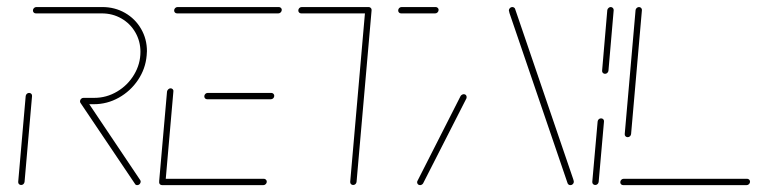

<svg xmlns="http://www.w3.org/2000/svg" viewBox="-20 -539 2225 559"><path d="M41.5 -0.4Q37.8 -0.4 35.2 -3Q32.6 -5.6 33 -9.6L54.8 -259.3Q55.2 -263 58 -265.7Q60.7 -268.5 64.8 -268.5Q68.5 -268.5 71.1 -265.9Q73.7 -263.3 73.3 -259.3L51.5 -9.6Q51.1 -5.9 48.3 -3.1Q45.6 -0.4 41.5 -0.4ZM389.6 -10.4Q389.6 -6.3 386.7 -3.1Q383.7 0 379.6 0Q374.8 0 373 -3.7L214.4 -239.3Q213 -241.5 213 -243.7Q213 -247.8 215.9 -250.9Q218.9 -254.1 223 -254.1Q227.4 -254.1 230 -250.4L388.1 -14.8Q389.6 -12.6 389.6 -10.4ZM213 -244.1Q213 -248.1 215.9 -251.1Q218.9 -254.1 223 -254.1H254.8Q290 -254.1 320.9 -272.4Q351.9 -290.7 370.4 -321.7Q388.9 -352.6 388.9 -388.1Q388.9 -418.9 374.1 -444.6Q359.3 -470.4 333.5 -485.2Q307.8 -500 276.3 -500H84.4Q80.7 -500 78.3 -502.4Q75.9 -504.8 75.9 -508.5Q75.9 -512.6 78.9 -515.6Q81.9 -518.5 85.9 -518.5H277.8Q314.1 -518.5 343.9 -501.5Q373.7 -484.4 390.7 -455Q407.8 -425.6 407.8 -390Q407.8 -386.3 407 -377.4Q403.7 -338.9 381.9 -306.3Q360 -273.7 325.9 -254.6Q291.9 -235.6 253.3 -235.6H221.5Q217.8 -235.6 215.4 -238Q213 -240.4 213 -244.1Z M443.3 -10.4 466.3 -272.6Q467 -276.3 470 -279.1Q473 -281.9 476.7 -281.9Q480.4 -281.9 483 -279.1Q485.6 -276.3 484.8 -272.6L461.9 -10.4ZM756.7 -10Q756.7 -5.9 753.7 -3Q750.7 0 746.7 0H451.9Q448.1 0 445.7 -2.4Q443.3 -4.8 443.3 -8.5Q443.3 -12.6 446.3 -15.6Q449.3 -18.5 453.3 -18.5H748.1Q751.5 -18.5 754.1 -16.1Q756.7 -13.7 756.7 -10ZM574.8 -258.5Q574.8 -262.6 577.8 -265.6Q580.7 -268.5 584.8 -268.5H770Q773.3 -268.5 775.9 -266.1Q778.5 -263.7 778.5 -260Q778.5 -255.9 775.6 -253Q772.6 -250 768.5 -250H583.3Q579.6 -250 577.2 -252.4Q574.8 -254.8 574.8 -258.5ZM487 -508.5Q487 -512.6 490 -515.6Q493 -518.5 497 -518.5H791.9Q795.2 -518.5 797.8 -516.1Q800.4 -513.7 800.4 -510.4Q800.4 -506.3 797.4 -503.1Q794.4 -500 790.4 -500H495.6Q491.9 -500 489.4 -502.4Q487 -504.8 487 -508.5Z M1061.9 -509.3 1018.1 -9.6Q1017.8 -5.9 1015 -3.1Q1012.2 -0.4 1008.1 -0.4Q1004.4 -0.4 1001.9 -3Q999.3 -5.6 999.6 -9.6L1043.3 -509.3ZM848.5 -508.5Q848.5 -512.6 851.5 -515.6Q854.4 -518.5 858.5 -518.5H1053.3Q1056.7 -518.5 1059.3 -516.1Q1061.9 -513.7 1061.9 -510.4Q1061.9 -506.3 1058.9 -503.1Q1055.9 -500 1051.9 -500H857Q853.3 -500 850.9 -502.4Q848.5 -504.8 848.5 -508.5ZM1139.3 -508.5Q1139.3 -512.6 1142.2 -515.6Q1145.2 -518.5 1149.3 -518.5H1248.5Q1251.9 -518.5 1254.4 -516.1Q1257 -513.7 1257 -510.4Q1257 -506.3 1254.1 -503.1Q1251.1 -500 1247 -500H1147.8Q1144.1 -500 1141.7 -502.4Q1139.3 -504.8 1139.3 -508.5Z M1203 0Q1199.3 0 1196.9 -2.4Q1194.4 -4.8 1194.4 -8.5Q1194.4 -10.4 1195.6 -12.6L1321.1 -259.6Q1322.6 -261.9 1325.2 -263.3Q1327.8 -264.8 1330.4 -264.8Q1334.4 -264.8 1336.7 -262Q1338.9 -259.3 1338.5 -255.6Q1338.5 -253.3 1337.8 -252.2L1211.9 -5.2Q1210.7 -3 1208.1 -1.5Q1205.6 0 1203 0ZM1650.7 -9.3Q1650.4 -5.6 1647.6 -2.8Q1644.8 0 1640.7 0Q1635.2 0 1632.6 -5.2L1463.3 -501.1Q1461.5 -508.1 1461.5 -509.3Q1462.2 -513.3 1465 -515.9Q1467.8 -518.5 1471.5 -518.5Q1474.1 -518.5 1476.5 -517Q1478.9 -515.6 1479.6 -513.3L1648.9 -17.4Q1650.7 -11.9 1650.7 -9.3Z M1713 -0.4Q1709.3 -0.4 1706.7 -3Q1704.1 -5.6 1704.4 -9.6L1720 -185.2Q1720.4 -188.9 1723.1 -191.7Q1725.9 -194.4 1730 -194.4Q1733.7 -194.4 1736.3 -191.9Q1738.9 -189.3 1738.5 -185.2L1723 -9.6Q1722.6 -5.9 1719.8 -3.1Q1717 -0.4 1713 -0.4ZM1741.5 -324.1Q1737.8 -324.1 1735.2 -326.7Q1732.6 -329.3 1733 -333.3L1748.1 -509.3Q1748.5 -513 1751.5 -515.7Q1754.4 -518.5 1758.1 -518.5Q1761.9 -518.5 1764.4 -515.7Q1767 -513 1766.7 -509.3L1751.5 -333.3Q1751.1 -329.6 1748.3 -326.9Q1745.6 -324.1 1741.5 -324.1Z M2163.7 -10Q2163.7 -5.9 2160.7 -3Q2157.8 0 2153.7 0H1794.4Q1790.7 0 1788.3 -2.4Q1785.9 -4.8 1785.9 -8.5Q1785.9 -12.6 1788.9 -15.6Q1791.9 -18.5 1795.9 -18.5H2155.2Q2158.5 -18.5 2161.1 -16.1Q2163.7 -13.7 2163.7 -10ZM1807.4 -139.6Q1803.7 -139.6 1801.1 -142.2Q1798.5 -144.8 1798.9 -148.9L1830.4 -509.3Q1830.7 -513 1833.7 -515.7Q1836.7 -518.5 1840.4 -518.5Q1844.1 -518.5 1846.7 -515.7Q1849.3 -513 1848.9 -509.3L1817.4 -148.9Q1817 -145.2 1814.3 -142.4Q1811.5 -139.6 1807.4 -139.6Z"/></svg>

Font: 26F Galaxy Sans Hairline
Style: Italic
Weight: 50
Italic angle: -5°
Designer: C₂₉H₂₅N₃O₅
Version: Version 1.200